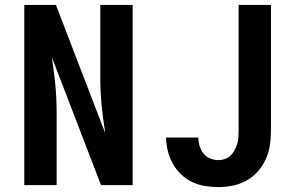

<svg xmlns="http://www.w3.org/2000/svg" viewBox="-20 -755 1240 783"><path d="M79 0V-735H208L408 -215V-221Q399 -275 394 -330.5Q389 -386 389 -441V-735H521V0H392L192 -520V-516Q201 -461 206 -405.5Q211 -350 211 -294V0ZM870 8Q843 8 815.5 3.5Q788 -1 763 -13Q738 -25 718 -44.5Q698 -64 684.5 -88Q671 -112 664.5 -139Q658 -166 657 -194H789Q789 -176 794 -159.5Q799 -143 809.5 -129.5Q820 -116 836.5 -109Q853 -102 870 -102Q884 -102 897 -106.5Q910 -111 920 -120.5Q930 -130 936.5 -142Q943 -154 947 -167Q951 -180 952 -193.5Q953 -207 953 -221V-735H1085V-221Q1085 -191 1080.5 -161.5Q1076 -132 1063.5 -105Q1051 -78 1031 -55.5Q1011 -33 985 -18.5Q959 -4 929.5 2Q900 8 870 8Z"/></svg>

Font: Iosevka Aile Extrabold
Style: Regular
Weight: 800
Designer: Belleve Invis
Foundry: Belleve Invis
Version: Version 27.3.5; ttfautohint (v1.8.4)